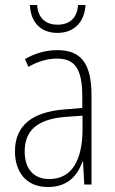

<svg xmlns="http://www.w3.org/2000/svg" viewBox="-20 -740 460 770"><path d="M323 -720H293C290 -671 262 -641 211 -641C161 -641 132 -670 129 -720H100C103 -647 147 -608 210 -608C277 -608 319 -651 323 -720ZM210 -539C165 -539 119 -526 80 -503L94 -472C136 -496 174 -505 208 -505C279 -505 310 -466 310 -353V-307L237 -301C111 -291 40 -238 40 -133C40 -54 82 10 172 10C254 10 291 -38 311 -92H313L318 0H347V-357C347 -486 305 -539 210 -539ZM240 -271 311 -276V-218C310 -101 270 -22 178 -22C115 -22 79 -62 79 -133C79 -219 133 -262 240 -271Z"/></svg>

Font: Noto Sans Myanmar Condensed ExtraLight
Style: Regular
Weight: 200
Width: 3
Designer: Monotype Design Team
Foundry: Monotype Imaging Inc.
Version: Version 2.107